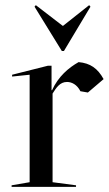

<svg xmlns="http://www.w3.org/2000/svg" viewBox="-20 -725 424 745"><path d="M240 -407C258 -407 279 -397 292 -371L321 -366L382 -418C359 -460 330 -480 285 -484C246 -462 206 -428 182 -375H180V-470H166L27 -435V-428L95 -435V-18L25 -6V0H275V-6L184 -18V-362C198 -384 212 -407 240 -407ZM119 -705 114 -699 220 -527H228L331 -699L326 -705L225 -625H223Z"/></svg>

Font: Mazius Display
Style: Regular
Weight: 400
Designer: Alberto Casagrande & Collletttivo
Foundry: Collletttivo
Version: Version 2.000;Glyphs 3.2 (3217)